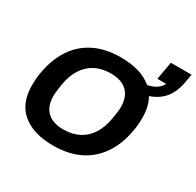

<svg xmlns="http://www.w3.org/2000/svg" viewBox="-177 -1027 1261 1236"><g transform="rotate(30 453.5 -408.5)"><path d="M362.9 12Q215.3 12 133 -55.9Q50.8 -123.9 50.8 -257.7Q50.8 -281.1 52.5 -304Q54.2 -326.9 58.2 -349.3Q76.7 -459.4 127.9 -537.6Q179.1 -615.7 262.2 -657.1Q345.3 -698.4 458.5 -698.4Q607.1 -698.4 689.4 -630.4Q771.7 -562.3 771.7 -428Q771.7 -406.5 770 -384.5Q768.4 -362.5 764.4 -340.3Q746.8 -229.4 694.8 -150.4Q642.9 -71.5 559.3 -29.7Q475.7 12 362.9 12ZM365.5 -110.7Q433 -110.7 482.7 -136.6Q532.4 -162.5 563.3 -211.4Q594.1 -260.3 606 -330Q610.7 -355.7 612.9 -372.3Q615.1 -388.9 616.1 -400.3Q617.1 -411.8 617.1 -421.7Q617.1 -470.2 598.9 -504.9Q580.7 -539.7 544.3 -558.1Q507.9 -576.5 454.4 -576.5Q387.6 -576.5 338.3 -550.6Q289 -524.7 257.9 -475.8Q226.8 -426.9 214.9 -357.2Q211 -331.5 208.8 -314.5Q206.6 -297.6 205.6 -286.5Q204.6 -275.4 204.6 -265.3Q204.6 -217 222.7 -182.3Q240.7 -147.6 276.7 -129.2Q312.7 -110.7 365.5 -110.7ZM648.8 -554.1 660.7 -623.1Q710.3 -628.6 744.4 -646Q778.5 -663.4 794.7 -696.1H729.3L752.8 -829H907L895.9 -767.8Q878.9 -668.5 818.2 -616.9Q757.6 -565.3 648.8 -554.1Z"/></g></svg>

Font: Archivo Variable SemiBold
Style: Italic
Weight: 600
Italic angle: -10°
Designer: Hector Gatti
Foundry: Omnibus-Type
Version: Version 2.001